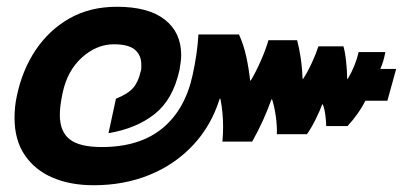

<svg xmlns="http://www.w3.org/2000/svg" viewBox="-20 -570 1196 568"><path d="M257 -22Q188 -22 135.5 -44.5Q83 -67 53 -111.5Q23 -156 23 -221Q23 -236 24.5 -252.5Q26 -269 30 -287Q46 -363 85.5 -422Q125 -481 185.5 -515.5Q246 -550 326 -550Q419 -550 467.5 -512Q516 -474 516 -407Q516 -397 514.5 -386Q513 -375 511 -363Q492 -276 438 -233Q384 -190 301 -176L323 -278Q358 -292 373.5 -309.5Q389 -327 396 -358Q398 -363 398 -368.5Q398 -374 398 -379Q398 -407 379 -423Q360 -439 317 -439Q266 -439 222.5 -400Q179 -361 165 -294Q157 -256 157 -230Q157 -181 186 -158Q215 -135 281 -135Q393 -135 460.5 -190.5Q528 -246 550 -349Q564 -413 567 -468H687Q701 -437 708.5 -402.5Q716 -368 720 -332H722Q736 -355 751.5 -390Q767 -425 774 -451H859Q865 -429 869.5 -399Q874 -369 875 -337H877Q890 -357 902.5 -384Q915 -411 922 -433H996Q1001 -416 1004 -387.5Q1007 -359 1007 -337H1009Q1032 -376 1041 -416H1120Q1115 -388 1105 -366H1152L1126 -272H1061Q1042 -234 1008 -197H945Q945 -210 942.5 -229.5Q940 -249 935 -261H933Q928 -246 914.5 -218.5Q901 -191 888 -173H799Q800 -197 796 -225.5Q792 -254 785 -276H783Q772 -245 758 -214Q744 -183 726 -151H638Q639 -162 639.5 -172.5Q640 -183 640 -194Q640 -238 632 -278H630Q605 -198 551 -140.5Q497 -83 422 -52.5Q347 -22 257 -22Z"/></svg>

Font: Kanit
Style: Bold Italic
Weight: 700
Italic angle: -12°
Designer: Katatrad Team
Foundry: CadsonDemak
Version: Version 2.000; ttfautohint (v1.8.3)